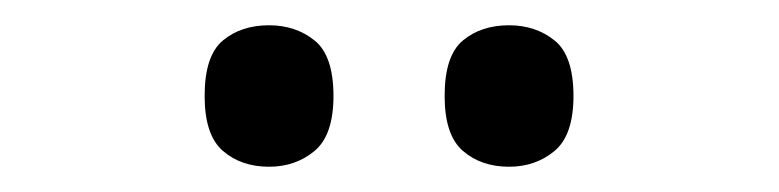

<svg xmlns="http://www.w3.org/2000/svg" viewBox="-20 -764 617 152"><path d="M383 -632Q361 -632 346.5 -644.5Q332 -657 332 -688Q332 -720 346.5 -732Q361 -744 383 -744Q404 -744 419 -732Q434 -720 434 -688Q434 -657 419 -644.5Q404 -632 383 -632ZM193 -632Q171 -632 156.5 -644.5Q142 -657 142 -688Q142 -720 156.5 -732Q171 -744 193 -744Q214 -744 229 -732Q244 -720 244 -688Q244 -657 229 -644.5Q214 -632 193 -632Z"/></svg>

Font: Noto Serif Dives Akuru
Style: Regular
Weight: 400
Designer: Fernando Caro
Foundry: Fernando Caro
Version: Version 2.000; ttfautohint (v1.8.4.7-5d5b)